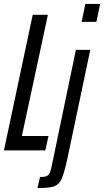

<svg xmlns="http://www.w3.org/2000/svg" viewBox="-22 -763 528 974"><path d="M-2 0 144 -688H221L89 -73H224L208 0ZM392 -652 411 -743H486L467 -652ZM240 81 363 -510H436L320 41Q304 115 290.5 144.5Q277 174 252 182.5Q227 191 168 191L181 135Q203 135 214 130.5Q225 126 230 115Q235 104 240 81Z"/></svg>

Font: Saira Ultra Condensed Medium
Style: Italic
Weight: 500
Width: 1
Italic angle: -12°
Designer: Hector Gatti with collaboration of the Omnibus-Type team
Foundry: Omnibus-Type
Version: Version 1.001; ttfautohint (v1.8)